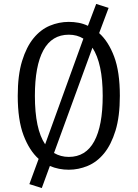

<svg xmlns="http://www.w3.org/2000/svg" viewBox="-20 -846 698 974"><path d="M70 -360Q70 -465 92 -536.5Q114 -608 150 -652Q186 -696 232.5 -715.5Q279 -735 329 -735Q354 -735 378.5 -730.5Q403 -726 426 -715L468 -826L531 -806L483 -678Q530 -636 559 -559Q588 -482 588 -360Q588 -255 566 -183.5Q544 -112 508 -68Q472 -24 425 -4.5Q378 15 329 15Q278 15 233 -4L192 108L129 88L176 -40Q129 -82 99.5 -159.5Q70 -237 70 -360ZM157 -360Q157 -191 209 -114L403 -650Q371 -670 329 -670Q243 -670 200 -591Q157 -512 157 -360ZM501 -360Q501 -524 449 -604L254 -70Q288 -50 329 -50Q415 -50 458 -129Q501 -208 501 -360Z"/></svg>

Font: Carrois Gothic SC
Style: Regular
Weight: 400
Designer: Ralph du Carrois
Foundry: Ralph du Carrois
Version: Version 1.002